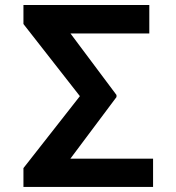

<svg xmlns="http://www.w3.org/2000/svg" viewBox="-20 -740 698 760"><path d="M585.9 0H72.8V-74.6L296.2 -359.4L72.8 -644.9V-720.2H571V-607.6H258.9L441.1 -364V-355.8L258.5 -111.9H585.9Z"/></svg>

Font: Linik Sans SemiBold
Style: Regular
Weight: 600
Designer: Rasmus Andersson (font), Cristiano Sobral (main changes)
Foundry: rsms
Version: Version 3.018;June 1, 2022;FontCreator 14.0.0.2814 64-bit; t